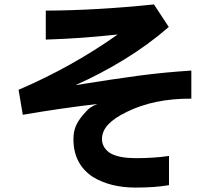

<svg xmlns="http://www.w3.org/2000/svg" viewBox="-20 -716 960 868"><path d="M744 121Q682 132 593 132Q479 132 400 84Q312 26 312 -87Q312 -119 322 -144Q332 -169 355 -196Q374 -219 387 -228.5Q400 -238 420 -246Q243 -225 83 -197L64 -310Q306 -414 512 -560Q417 -550 346 -545Q275 -540 187 -537V-668Q416 -669 676 -696L743 -594Q651 -514 542.5 -447.5Q434 -381 321 -331Q495 -359 608 -374Q721 -389 845 -397V-270Q676 -271 553 -210Q497 -183 469 -153Q441 -123 441 -87Q441 -66 452.5 -48.5Q464 -31 485 -20Q524 -1 594 -1Q678 -1 744 -11Z"/></svg>

Font: BM Euljiro oraeorae
Style: Regular
Weight: 400
Designer: Bongjin Kim; Bomjun Kim; Myungsoo Han; Hyesun Chae; Mikyoung Jeong; Wujin Sim; Minjae Kang; Suwha Jang;
Foundry: Sandoll Inc.
Version: Version 1.000;hotconv 1.0.109;makeexe 2.5.65596